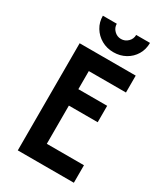

<svg xmlns="http://www.w3.org/2000/svg" viewBox="-199 -887 836 970"><g transform="rotate(30 219.0 -402.0)"><path d="M72.2 0V-625H399.3V-526.4H182.6V-420.8H350.7V-325H182.6V-102.1H399.3V0ZM241.7 -670.8Q203.5 -670.8 172.2 -688.5Q141 -706.2 122.6 -736.5Q104.2 -766.7 104.2 -804.2H185.4Q185.4 -781.2 202.1 -764.6Q218.7 -747.9 241.7 -747.9Q264.6 -747.9 281.6 -764.2Q298.6 -780.6 298.6 -804.2H379.2Q379.2 -766 361.1 -735.8Q343.1 -705.6 311.8 -688.2Q280.6 -670.8 241.7 -670.8Z"/></g></svg>

Font: Afacad SemiBold
Style: Regular
Weight: 600
Designer: Kristian Moeller
Foundry: Dicotype
Version: Version 1.000